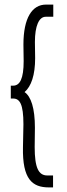

<svg xmlns="http://www.w3.org/2000/svg" viewBox="-20 -721 290 836"><path d="M193 95H211V43H186C148 43 131 10 131 -81L132 -165C132 -250 115 -301 87 -320C116 -345 133 -394 133 -468L132 -538C132 -609 150 -648 179 -648H212V-701H180C120 -701 82 -643 82 -527L83 -455C83 -379 67 -348 37 -348H27V-292H37C66 -292 82 -268 82 -180L80 -80C77 60 121 95 193 95Z"/></svg>

Font: Inconsolata UltraCondensed Thin
Style: Regular
Weight: 100
Width: 1
Monospace: yes
Designer: Raph Levien, Cyreal, Brenton Simpson
Foundry: Raph Levien, Cyreal, Google
Version: Version 3.100